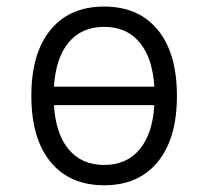

<svg xmlns="http://www.w3.org/2000/svg" viewBox="-20 -547 626 577"><path d="M293 9.8Q189.5 9.8 131.8 -60.5Q74.2 -130.9 74.2 -258.8Q74.2 -387.2 131.8 -457.3Q189.5 -527.3 293 -527.3Q396.5 -527.3 454.1 -457.3Q511.7 -387.2 511.7 -258.8Q511.7 -130.9 454.1 -60.5Q396.5 9.8 293 9.8ZM293 -51.3Q360.4 -51.3 399.4 -97.9Q438.5 -144.5 443.8 -231H142.1Q147.5 -144.5 186.5 -97.9Q225.6 -51.3 293 -51.3ZM142.1 -286.6H443.8Q438.5 -373 399.4 -419.7Q360.4 -466.3 293 -466.3Q225.6 -466.3 186.5 -419.7Q147.5 -373 142.1 -286.6Z"/></svg>

Font: CaskaydiaMono NF Light
Style: Regular
Weight: 300
Designer: Aaron Bell
Foundry: Saja Typeworks
Version: Version 2111.001; ttfautohint (v1.8.4);Nerd Fonts 3.1.1